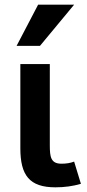

<svg xmlns="http://www.w3.org/2000/svg" viewBox="-20 -786 373 821"><path d="M193 -165V-512H67V-152C67 -36.6 105.7 15 217 15C255.7 15 292 10 326 0L297 -95C281.7 -89 263.7 -86 243 -86C197.4 -86 193 -114.4 193 -165ZM151 -590 297 -766H143L51 -590Z"/></svg>

Font: Fog Sans
Style: Bold
Weight: 700
Foundry: Intel Corporation
Version: Version 1.00